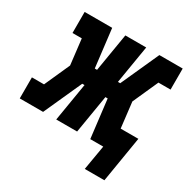

<svg xmlns="http://www.w3.org/2000/svg" viewBox="-177 -668 931 948"><g transform="rotate(30 288.0 -194.5)"><path d="M540 141H428L452 0H378L352 -217H339L303 0H184L220 -217H207L109 0H-24V-120H45L110 -265L93 -410H40V-530H197L223 -313H236L272 -530H391L355 -313H368L466 -530H599V-410H530L465 -265L482 -120H583Z"/></g></svg>

Font: Iosevka Curly Slab HvEx
Style: Italic
Weight: 900
Width: 7
Italic angle: -9°
Monospace: yes
Designer: Belleve Invis
Foundry: Belleve Invis
Version: Version 11.1.0; ttfautohint (v1.8.3)